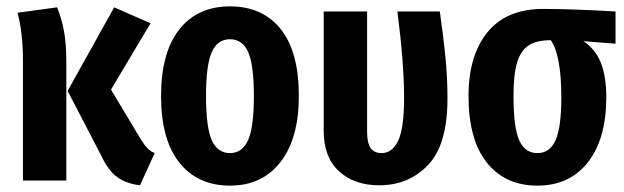

<svg xmlns="http://www.w3.org/2000/svg" viewBox="-20 -566 1957 602"><path d="M188 -362V0H52V-375Q52 -463 35 -526L159 -543Q173 -509 180.5 -469.5Q188 -430 188 -362ZM328 -285 421 -130Q433 -111 442 -101.5Q451 -92 465 -86L419 15Q377 10 348.5 -10Q320 -30 298 -77L192 -281L338 -543L452 -493Z M917 -265Q917 -132 859.5 -58Q802 16 701 16Q600 16 542.5 -56Q485 -128 485 -265Q485 -401 542 -473.5Q599 -546 701 -546Q803 -546 860 -475Q917 -404 917 -265ZM626 -265Q626 -167 644 -126.5Q662 -86 701 -86Q740 -86 758 -127Q776 -168 776 -265Q776 -363 758 -403Q740 -443 701 -443Q662 -443 644 -402.5Q626 -362 626 -265Z M1383 -257Q1383 -112 1322 -48.5Q1261 15 1169 15Q1091 15 1043 -29Q995 -73 995 -155V-530H1131V-153Q1131 -118 1142 -102Q1153 -86 1177 -86Q1209 -86 1228 -124Q1247 -162 1247 -261Q1247 -367 1226 -530H1359Q1370 -453 1376.5 -388.5Q1383 -324 1383 -257Z M1910 -429 1809 -437Q1847 -412 1864 -369Q1881 -326 1881 -261Q1881 -131 1823.5 -57.5Q1766 16 1665 16Q1564 16 1506.5 -56Q1449 -128 1449 -265Q1449 -392 1508.5 -465Q1568 -538 1683 -538Q1774 -538 1910 -530ZM1740 -261Q1740 -392 1707 -440Q1663 -440 1638 -424Q1613 -408 1601.5 -370.5Q1590 -333 1590 -265Q1590 -166 1608 -126Q1626 -86 1665 -86Q1704 -86 1722 -126.5Q1740 -167 1740 -261Z"/></svg>

Font: Fira Sans Extra Condensed SemiBold
Style: Regular
Weight: 600
Width: 1
Designer: Carrois Corporate & Edenspiekermann AG
Foundry: Carrois Corporate GbR & Edenspiekermann AG
Version: Version 4.203